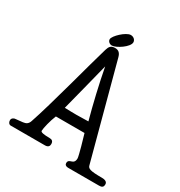

<svg xmlns="http://www.w3.org/2000/svg" viewBox="-258 -1132 1265 1347"><g transform="rotate(30 374.5 -458.5)"><path d="M449 -936C449 -953 434 -972 408 -972C370 -972 294 -900 294 -872C294 -856 309 -841 329 -841C363 -841 449 -897 449 -936ZM410 -793C402 -823 387 -838 359 -838C325 -838 314 -822 305 -792C266 -663 164 -267 107 -101C98 -74 82 -66 58 -63C52 -62 6 -57 1 -57C-12 -57 -28 -47 -28 -30C-28 -12 -17 0 -5 0H273C299 0 307 -14 307 -29C307 -53 295 -61 274 -61C228 -61 202 -66 202 -77C202 -99 219 -169 238 -214H470C479 -186 517 -54 517 -35C517 22 464 -9 464 33C464 44 471 55 495 55H742C765 55 777 49 777 25C777 2 752 -3 733 -3C636 -3 619 -11 613 -35ZM362 -691C386 -563 421 -415 453 -298C429 -297 382 -296 358 -296C317 -296 303 -297 262 -298C291 -406 343 -619 362 -691Z"/></g></svg>

Font: Life Savers
Style: ExtraBold
Weight: 800
Designer: Pablo Impallari, Rodrigo Fuenzalida, Brenda Gallo
Foundry: Pablo Impallari, Rodrigo Fuenzalida, Brenda Gallo
Version: Version 3.000